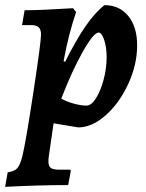

<svg xmlns="http://www.w3.org/2000/svg" viewBox="-52 -493 571 749"><path d="M36 113Q49 59 78.5 -135Q108 -329 108 -358Q108 -378 99 -386.5Q90 -395 70 -395H34L44 -453Q107 -453 233 -461L245 -446Q215 -359 196 -254L202 -252Q246 -339 281.5 -390.5Q317 -442 355 -473Q414 -473 448.5 -430.5Q483 -388 483 -316Q483 -241 448.5 -166Q414 -91 360.5 -43.5Q307 4 253 4L157 -12L138 120Q137 126 137 137Q137 156 146.5 162.5Q156 169 180 169H223L224 175L214 229Q96 229 -32 236L-22 179Q4 176 15.5 163Q27 150 36 113ZM187 -108Q209 -96 237 -88.5Q265 -81 285 -81Q304 -81 322 -109Q340 -137 352 -181.5Q364 -226 364 -270Q364 -308 354.5 -337Q345 -366 333 -366Q313 -366 270.5 -290.5Q228 -215 187 -108Z"/></svg>

Font: Alegreya
Style: Bold Italic
Weight: 700
Italic angle: -7°
Designer: Juan Pablo del Peral
Foundry: Huerta Tipografica
Version: Version 2.007; ttfautohint (v1.6)